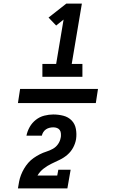

<svg xmlns="http://www.w3.org/2000/svg" viewBox="-20 -870 640 1060"><path d="M214 -446V-517H290L331 -762L290 -729L248 -773L346 -850H432L376 -517H435V-446ZM352 170H79Q82 151 85.5 132.5Q89 114 96 96Q103 78 113 61Q123 44 136 29Q149 14 165.5 2.5Q182 -9 199.5 -18Q217 -27 236 -33Q255 -39 272 -48.5Q289 -58 300.5 -74.5Q312 -91 315 -110Q315 -111 315.5 -112Q316 -113 316 -114Q317 -124 316 -134.5Q315 -145 309.5 -152.5Q304 -160 294.5 -163.5Q285 -167 274 -167Q264 -167 253.5 -164.5Q243 -162 234 -156Q225 -150 219 -140.5Q213 -131 211 -121H126Q131 -146 144 -169Q157 -192 178 -208.5Q199 -225 224.5 -231.5Q250 -238 274 -238Q303 -238 330 -231Q357 -224 375.5 -205Q394 -186 399 -158Q404 -130 400 -102Q396 -78 384 -55.5Q372 -33 352.5 -16Q333 1 310 12Q287 23 264 34Q241 45 220.5 61Q200 77 187 99H296L302 67H370ZM79 -301 91 -379H521L509 -301Z"/></svg>

Font: Iosevka Curly Slab XBdExObl
Style: Regular
Weight: 800
Width: 7
Italic angle: -9°
Monospace: yes
Designer: Belleve Invis
Foundry: Belleve Invis
Version: Version 11.1.0; ttfautohint (v1.8.3)